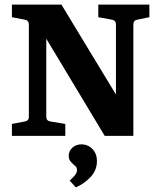

<svg xmlns="http://www.w3.org/2000/svg" viewBox="-20 -593 697 838"><path d="M579 -507Q562 -504 562 -486V0H437L155 -469L182 -471V-83Q182 -66 199 -63L265 -52V0H32V-52L89 -63Q106 -66 106 -83V-486Q106 -504 89 -507L32 -518V-573H248L513 -136L486 -134V-486Q486 -504 469 -507L409 -518V-573H632V-518ZM403 113Q402 151 375.5 179.5Q349 208 311 225L284 195Q296 185 306 173Q316 161 316 150Q316 139 310.5 133.5Q305 128 300 124Q293 118 286.5 109.5Q280 101 280 86Q280 66 296 51.5Q312 37 335 37Q364 37 384 58Q404 79 403 113Z"/></svg>

Font: Yrsa
Style: Bold
Weight: 700
Version: Version 2.004